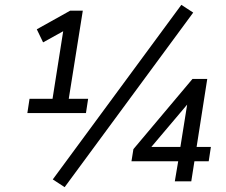

<svg xmlns="http://www.w3.org/2000/svg" viewBox="-20 -749 933 793"><path d="M93 -282 102 -341H197L241 -620L158 -574L132 -628L270 -705H322L264 -341H344L335 -282ZM247 24 198 -8 729 -729 778 -697ZM702 0 716 -83H523L531 -133L775 -423H836L792 -142H851L842 -83H783L770 0ZM725 -142 753 -317 605 -142Z"/></svg>

Font: Nunito Sans
Style: Italic
Weight: 400
Italic angle: -9°
Designer: Vernon Adams
Foundry: Vernon Adams
Version: Version 3.006; ttfautohint (v1.8.3)